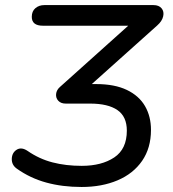

<svg xmlns="http://www.w3.org/2000/svg" viewBox="-20 -725 679 754"><path d="M46 -62.7Q25.6 -77.1 26.3 -101.2Q27 -125.3 45.5 -137Q64 -148.7 88.3 -132.4Q134 -100.8 186.2 -87.3Q238.4 -73.7 301 -73.7Q379.1 -73.7 428.6 -106.7Q478.1 -139.7 478.1 -212.1Q478.1 -267.2 441.2 -292.7Q404.2 -318.2 333.7 -318.2H238Q219.3 -318.2 209 -329.2Q198.7 -340.2 200.3 -355.9Q201.9 -371.6 215.3 -383.4L513.6 -650.9L516.2 -624H148.6Q104.8 -624 104.8 -658.8Q104.8 -680.8 119 -692.9Q133.2 -705 154.1 -705H582.8Q604.1 -705 614.6 -692.3Q625.1 -679.6 620.8 -660.8Q616.5 -641.9 597.5 -625.1L311.7 -369.1L295.3 -394.8H358.3Q429.9 -394.8 478 -371.9Q526 -348.9 549.5 -308.3Q572.9 -267.8 572.9 -214.9Q572.9 -143.8 538.1 -93.3Q503.3 -42.9 441.6 -16.8Q380 9.3 300.4 9.3Q224.8 9.3 161.6 -8.1Q98.4 -25.4 46 -62.7Z"/></svg>

Font: SN Pro Thin
Style: Italic
Weight: 200
Italic angle: -9°
Designer: Tobias Whetton
Foundry: Supernotes
Version: Version 1.003;Glyphs 3.3 (3324)